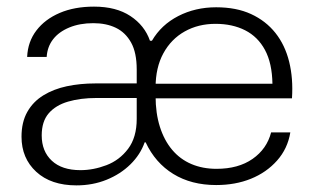

<svg xmlns="http://www.w3.org/2000/svg" viewBox="-20 -551 953 580"><path d="M211 9Q134 9 89.5 -32Q45 -73 45 -138Q45 -182 62.5 -213Q80 -244 111 -263Q142 -282 182 -290.5Q222 -299 268 -299H418V-255H272Q223 -255 185.5 -244Q148 -233 127 -208.5Q106 -184 106 -142Q106 -94 136.5 -65.5Q167 -37 223 -37Q262 -37 301.5 -52Q341 -67 367 -101.5Q393 -136 393 -192V-341Q393 -392 376 -422.5Q359 -453 330 -467Q301 -481 262 -481Q221 -481 189.5 -468Q158 -455 140.5 -432.5Q123 -410 121 -379H62Q64 -425 90 -459Q116 -493 160.5 -512Q205 -531 264 -531Q331 -531 374 -502.5Q417 -474 433 -428H439Q467 -476 518.5 -502.5Q570 -529 633 -529Q694 -529 738.5 -508.5Q783 -488 812 -451.5Q841 -415 853.5 -364.5Q866 -314 862 -254H441V-298H803Q802 -360 780.5 -400Q759 -440 720.5 -459.5Q682 -479 631 -479Q579 -479 538 -456Q497 -433 473.5 -390Q450 -347 450 -287V-261Q450 -209 463 -168Q476 -127 500 -98.5Q524 -70 558 -55.5Q592 -41 634 -41Q700 -41 743 -71Q786 -101 799 -151H857Q849 -102 817 -66Q785 -30 738 -11Q691 8 633 8Q558 8 503.5 -25.5Q449 -59 420 -121H417Q404 -84 374 -54.5Q344 -25 302 -8Q260 9 211 9Z"/></svg>

Font: Mona Sans ExtraLight Light
Style: Regular
Weight: 300
Version: Version 2.000